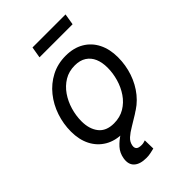

<svg xmlns="http://www.w3.org/2000/svg" viewBox="-269 -804 1108 1108"><g transform="rotate(-45 285.5 -250.0)"><path d="M245.1 11.7Q180.7 11.7 134.3 -15.6Q87.9 -43 62.7 -92Q37.6 -141.1 37.6 -207Q37.6 -270 57.6 -329.3Q77.6 -388.7 115.5 -435.8Q153.3 -482.9 206.5 -510.7Q259.8 -538.6 325.7 -538.6Q390.1 -538.6 436.8 -511.2Q483.4 -483.9 508.3 -434.3Q533.2 -384.8 533.2 -318.8Q533.2 -254.9 513.2 -195.8Q493.2 -136.7 455.1 -89.8Q417 -43 363.8 -15.6Q310.5 11.7 245.1 11.7ZM247.1 -64.9Q296.4 -64.9 334 -87.4Q371.6 -109.9 397 -147.2Q422.4 -184.6 435.3 -229.5Q448.2 -274.4 448.2 -318.8Q448.2 -361.8 434.6 -393.8Q420.9 -425.8 393.1 -443.8Q365.2 -461.9 323.2 -461.9Q274.9 -461.9 237.8 -439.5Q200.7 -417 175 -379.9Q149.4 -342.8 136 -297.4Q122.6 -252 122.6 -206.1Q122.6 -143.1 153.3 -104Q184.1 -64.9 247.1 -64.9ZM238.3 208.5Q187 208.5 161.6 185.1Q136.2 161.6 143.6 116.7Q149.9 79.1 173.8 52.5Q197.8 25.9 232.2 4.4Q266.6 -17.1 304.7 -39.6Q342.8 -62 378.4 -90.8Q414.1 -119.6 440.2 -161.1Q466.3 -202.6 476.6 -262.7H528.8Q517.6 -194.8 492.7 -148.2Q467.8 -101.6 435.5 -70.3Q403.3 -39.1 369.6 -17.6Q335.9 3.9 305.9 21.2Q275.9 38.6 255.9 56.6Q235.8 74.7 231.4 100.1Q228.5 117.2 237.3 126.7Q246.1 136.2 271.5 136.2Q280.3 136.2 288.1 134.3Q295.9 132.3 303.2 129.9L304.7 197.8Q291 201.2 274.4 204.8Q257.8 208.5 238.3 208.5ZM493.7 -707.5 482.4 -638.7H212.4L224.1 -707.5Z"/></g></svg>

Font: Inter 24pt
Style: Italic
Weight: 400
Italic angle: -9.3988°
Designer: Rasmus Andersson
Foundry: rsms
Version: Version 4.001;git-66647c0bb